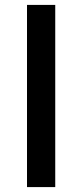

<svg xmlns="http://www.w3.org/2000/svg" viewBox="-20 -762 335 782"><path d="M90 -742H205V0H90Z"/></svg>

Font: Alexandria
Style: Regular
Weight: 400
Designer: Mohamed Gaber
Foundry: Kief Type Foundry
Version: Version 5.100